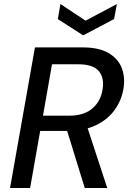

<svg xmlns="http://www.w3.org/2000/svg" viewBox="-20 -936 650 956"><path d="M30 0 154 -700H391Q472 -700 519.5 -672.5Q567 -645 585.5 -599Q604 -553 595 -496Q586 -438 551.5 -389.5Q517 -341 457.5 -312.5Q398 -284 314 -284H180L130 0ZM402 0 306 -311H412L514 0ZM194 -360H324Q399 -360 441 -397Q483 -434 491 -493Q500 -549 471.5 -582.5Q443 -616 368 -616H239ZM562 -916 548 -841 394 -760 268 -841 281 -916 406 -833Z"/></svg>

Font: DM Sans 10pt Medium
Style: Italic
Weight: 500
Italic angle: -10°
Version: Version 4.004;gftools[0.9.30]